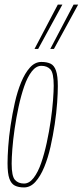

<svg xmlns="http://www.w3.org/2000/svg" viewBox="-20 -810 362 840"><path d="M85 10Q61 10 45 2Q29 -6 21 -28.5Q13 -51 13 -96Q13 -125 16 -168.5Q19 -212 26.5 -262Q34 -312 45 -361Q56 -410 72.5 -450Q89 -490 111 -514.5Q133 -539 161 -539Q185 -539 201 -531.5Q217 -524 225 -501Q233 -478 233 -433Q233 -404 230 -360.5Q227 -317 219.5 -267Q212 -217 201 -168Q190 -119 173.5 -79Q157 -39 135 -14.5Q113 10 85 10ZM85 -7Q108 -7 127 -31.5Q146 -56 160 -96.5Q174 -137 184.5 -185.5Q195 -234 202 -282.5Q209 -331 212 -371.5Q215 -412 215 -435Q215 -491 200.5 -506.5Q186 -522 161 -522Q138 -522 119 -497.5Q100 -473 86 -432.5Q72 -392 61.5 -343.5Q51 -295 44 -246.5Q37 -198 34 -158Q31 -118 31 -94Q31 -39 45.5 -23Q60 -7 85 -7ZM200 -596 302 -790H322L216 -596ZM131 -596 233 -790H253L147 -596Z"/></svg>

Font: Georama
Style: Italic
Weight: 400
Width: 2
Italic angle: -9°
Designer: Jean-Baptiste Levee
Foundry: Production Type
Version: Version 1.000